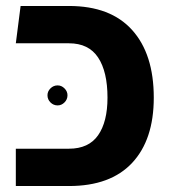

<svg xmlns="http://www.w3.org/2000/svg" viewBox="-20 -623 568 643"><path d="M33 0V-125H211Q277 -125 308.5 -170Q340 -215 340 -296Q340 -383 308.5 -430.5Q277 -478 211 -478H33L49 -603H211Q350 -603 422.5 -522.5Q495 -442 495 -296Q495 -155 422.5 -77.5Q350 0 211 0ZM173 -270Q159 -270 149 -280Q139 -290 139 -304Q139 -317 149 -327Q159 -337 173 -337Q186 -337 196 -327Q206 -317 206 -304Q206 -290 196 -280Q186 -270 173 -270Z"/></svg>

Font: Noto Sans Hebrew Thin
Style: Bold
Weight: 700
Version: Version 3.001